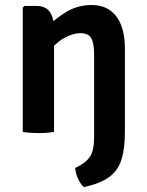

<svg xmlns="http://www.w3.org/2000/svg" viewBox="-20 -525 584 764"><path d="M124.5 -501.5Q161.5 -501.5 178.2 -477.5Q195 -453.5 195 -412V0Q168.5 4.5 133.5 4.5Q98.5 4.5 70.5 0V-494.5L77.5 -501.5ZM477 -0.5Q477 67 463.2 110.5Q449.5 154 414 179.8Q378.5 205.5 314 219.5Q301 208.5 291 187.2Q281 166 279 143.5Q321.5 123.5 338 98.5Q354.5 73.5 354.5 20.5V-309Q354.5 -352.5 343.2 -372.8Q332 -393 300 -393Q279 -393 253.2 -382.5Q227.5 -372 204 -351.2Q180.5 -330.5 164.5 -299.5V-413.5Q198.5 -450.5 244.2 -477.8Q290 -505 343.5 -505Q390 -505 419.5 -482.8Q449 -460.5 463 -422.2Q477 -384 477 -335.5Z"/></svg>

Font: Signika Negative Light SemiBold
Style: Regular
Weight: 600
Version: Version 2.001